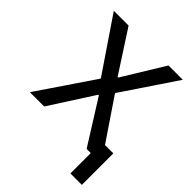

<svg xmlns="http://www.w3.org/2000/svg" viewBox="-187 -623 854 854"><g transform="rotate(45 240.0 -196.0)"><path d="M20 0H110L243 -207H247L377 0H470L292 -263V-267L462 -520H372L252 -324H248L121 -520H28L199 -268V-264ZM403 128H475V-70H391L377 0H403Z"/></g></svg>

Font: Fixel Variable
Style: Regular
Weight: 100
Width: 3
Designer: AlfaBravo + MacPaw
Foundry: Kyrylo Tkachov, Marchela Mozhyna, Serhii Makarenko, Maria Weinstein, Zakhar Kryvoshyya
Version: Version 1.211